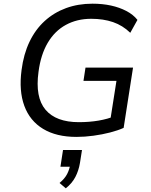

<svg xmlns="http://www.w3.org/2000/svg" viewBox="-20 -734 822 1042"><path d="M395 9Q286 9 214 -34.5Q142 -78 112 -159.5Q82 -241 97 -354Q108 -440 140 -507Q172 -574 222.5 -620Q273 -666 338.5 -690Q404 -714 482 -714Q536 -714 582 -704Q628 -694 665.5 -674.5Q703 -655 726 -626L687 -556Q646 -596 593.5 -614Q541 -632 475 -632Q398 -632 337.5 -599Q277 -566 239 -501.5Q201 -437 189 -344Q170 -206 227 -138.5Q284 -71 408 -71Q465 -71 515 -79.5Q565 -88 606 -105L574 -53L612 -295H433L444 -367H702L651 -40Q620 -26 577.5 -15Q535 -4 487.5 2.5Q440 9 395 9ZM337 288 303 259Q331 236 344 211Q357 186 361 159L374 171H308L322 80H425L414 150Q407 192 389 226.5Q371 261 337 288Z"/></svg>

Font: Nunito Sans 7pt
Style: Italic
Weight: 400
Italic angle: -9°
Designer: Vernon Adams
Foundry: Vernon Adams
Version: Version 3.101;gftools[0.9.27]